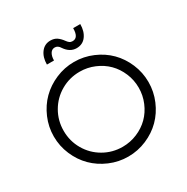

<svg xmlns="http://www.w3.org/2000/svg" viewBox="-213 -1159 1320 1353"><g transform="rotate(-30 447.0 -482.5)"><path d="M512.7 -834Q458.5 -834 421.4 -888.7Q405.3 -916 379.9 -916Q356 -916 343 -894.5Q330.1 -873 330.1 -838.9H272.5Q272.5 -897.5 301 -935.5Q329.6 -973.6 377.4 -973.6Q407.7 -973.6 429 -959.2Q450.2 -944.8 468.8 -918.9Q478 -905.8 487.8 -898.4Q497.6 -891.1 512.7 -891.1Q561 -891.1 561 -968.8H618.7Q618.7 -910.2 590.6 -872.1Q562.5 -834 512.7 -834ZM446.3 9.8Q368.2 9.8 296.9 -20.8Q225.6 -51.3 173.8 -102.8Q122.1 -154.3 91.6 -225.6Q61 -296.9 61 -375Q61 -453.1 91.6 -524.4Q122.1 -595.7 173.8 -647.2Q225.6 -698.7 296.9 -729.2Q368.2 -759.8 446.3 -759.8Q524.9 -759.8 596.4 -729.2Q668 -698.7 719.2 -647.2Q770.5 -595.7 800.8 -524.4Q831.1 -453.1 831.1 -375Q831.1 -296.9 800.8 -225.6Q770.5 -154.3 719.2 -102.8Q668 -51.3 596.4 -20.8Q524.9 9.8 446.3 9.8ZM446.3 -69.8Q508.8 -69.8 565.4 -93.8Q622.1 -117.7 662.8 -158.4Q703.6 -199.2 727.5 -255.9Q751.5 -312.5 751.5 -375Q751.5 -437.5 727.5 -494.1Q703.6 -550.8 662.8 -591.6Q622.1 -632.3 565.4 -656.2Q508.8 -680.2 446.3 -680.2Q363.3 -680.2 293 -639.6Q222.7 -599.1 181.9 -528.8Q141.1 -458.5 141.1 -375Q141.1 -291.5 181.9 -221.2Q222.7 -150.9 293 -110.4Q363.3 -69.8 446.3 -69.8Z"/></g></svg>

Font: Now
Style: Regular
Weight: 400
Designer: Alfredo Marco Pradil
Foundry: Alfredo Marco Pradil
Version: Version 1.002;PS 001.002;hotconv 1.0.88;makeotf.lib2.5.64775